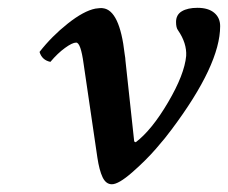

<svg xmlns="http://www.w3.org/2000/svg" viewBox="-20 -459 583 491"><path d="M323.2 -97.2 327.1 -95.2Q368.2 -126.5 409.9 -197.5Q451.7 -268.6 456.1 -315.9Q458 -348.6 435.1 -381.8Q430.2 -388.2 430.2 -402.8Q430.2 -421.4 445.1 -430.2Q460 -439 484.9 -439Q512.7 -439 527.8 -426.3Q543 -413.6 543 -392.1Q543 -293.5 418.9 -127.9Q404.8 -108.4 378.7 -78.4Q352.5 -48.3 317.9 -18.1Q283.2 12.2 266.1 12.2Q251 12.2 242.4 -5.6Q233.9 -23.4 229 -56.2L193.8 -295.9Q186.5 -350.1 174.8 -350.1Q165 -350.1 146.2 -336.4Q127.4 -322.8 108.9 -300.8Q87.4 -305.2 81.1 -326.2Q112.3 -366.2 153.3 -398.7Q194.3 -431.2 224.1 -437Q237.3 -439 243.2 -438Q286.1 -433.1 298.8 -320.8Q300.8 -309.1 300.8 -304.2Z"/></svg>

Font: Common Serif SemiBold
Style: Italic
Weight: 600
Italic angle: -12°
Designer: Philipp H. Poll, Khaled Hosny
Foundry: Stefan Peev, Context Ltd.
Version: Version 1.026